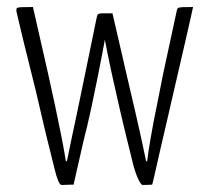

<svg xmlns="http://www.w3.org/2000/svg" viewBox="-20 -520 597 548"><path d="M387 8Q383 8 375.5 -7Q368 -22 361 -47L344 -116Q332 -164 321.5 -210Q311 -256 302 -296.5Q293 -337 287 -367.5Q281 -398 277.5 -415.5Q274 -433 274 -433L267 -465Q266 -471 268.5 -476.5Q271 -482 279 -482H301L346 -287Q356 -244 365.5 -203.5Q375 -163 382 -130.5Q389 -98 393 -79Q397 -60 397 -60H400Q403 -85 410 -126Q417 -167 427 -215.5Q437 -264 446 -311L484 -487Q485 -494 487.5 -496.5Q490 -499 499.5 -499.5Q509 -500 531 -500Q531 -500 525 -472.5Q519 -445 508.5 -400Q498 -355 485.5 -300.5Q473 -246 460.5 -192Q448 -138 437.5 -93Q427 -48 421 -20.5Q415 7 414 7Q414 7 405 7.5Q396 8 387 8ZM156 8Q151 8 145.5 -5.5Q140 -19 135 -41Q127 -73 116 -117.5Q105 -162 93.5 -212.5Q82 -263 69.5 -312Q57 -361 47.5 -400.5Q38 -440 32.5 -463.5Q27 -487 27 -487Q26 -494 28 -496.5Q30 -499 40.5 -499.5Q51 -500 74 -500L117 -311Q128 -262 137.5 -217Q147 -172 154 -137Q161 -102 164.5 -81Q168 -60 168 -60H171Q175 -81 183.5 -120.5Q192 -160 201.5 -205.5Q211 -251 219 -290L256 -470Q257 -477 260 -479.5Q263 -482 272 -482H284Q290 -482 291.5 -479.5Q293 -477 291.5 -473Q290 -469 289 -465L284 -433Q284 -433 281 -416Q278 -399 272 -367.5Q266 -336 258 -296Q250 -256 240 -209.5Q230 -163 218 -116L190 7Q190 7 183.5 7Q177 7 169 7.5Q161 8 156 8Z"/></svg>

Font: Yanone Kaffeesatz Light
Style: Regular
Weight: 300
Designer: Yanone (Cyrillic: Daniel Pouzeot, Huerta Tipografica, and Cyreal)
Foundry: Yanone
Version: Version 2.003